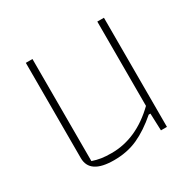

<svg xmlns="http://www.w3.org/2000/svg" viewBox="-121 -638 786 777"><g transform="rotate(-30 272.0 -250.0)"><path d="M89 -65V-510H120V-33Q141 -26 160.5 -23Q180 -20 208 -20Q324 -20 423 -116V-510H454V0H426L423 -80H415Q363 -35 313.5 -12.5Q264 10 202 10Q89 10 89 -65Z"/></g></svg>

Font: Athiti ExtraLight
Style: Regular
Weight: 275
Designer: CadsonDemak Team
Foundry: CadsonDemak
Version: Version 1.033